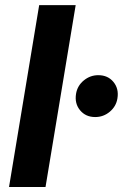

<svg xmlns="http://www.w3.org/2000/svg" viewBox="-20 -748 491 768"><path d="M282.7 -727.5 162.1 0H16.1L136.7 -727.5ZM360.8 -279.8Q322.8 -279.8 300.3 -306.9Q277.8 -334 284.2 -373Q289.6 -405.3 315.2 -426.3Q340.8 -447.3 373 -447.3Q411.6 -447.3 433.8 -420.2Q456.1 -393.1 449.7 -354.5Q444.8 -322.8 419.4 -301.3Q394 -279.8 360.8 -279.8Z"/></svg>

Font: Inter 16pt
Style: Bold Italic
Weight: 700
Italic angle: -9.3988°
Version: Version 4.001;git-66647c0bb